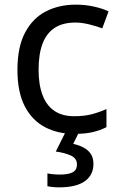

<svg xmlns="http://www.w3.org/2000/svg" viewBox="-20 -566 520 826"><path d="M300 10Q229 10 173.5 -19Q118 -48 86.5 -109Q55 -170 55 -265Q55 -364 88 -426Q121 -488 177.5 -517Q234 -546 306 -546Q347 -546 385 -537.5Q423 -529 447 -517L420 -444Q396 -453 364 -461Q332 -469 304 -469Q250 -469 215 -446Q180 -423 163 -378Q146 -333 146 -266Q146 -202 163 -157Q180 -112 214 -89Q248 -66 299 -66Q343 -66 376.5 -75Q410 -84 438 -97V-19Q411 -5 378.5 2.5Q346 10 300 10ZM382 139Q382 187 345 213.5Q308 240 234 240Q219 240 205.5 238.5Q192 237 184 235V180Q193 182 208 183.5Q223 185 237 185Q273 185 292 175.5Q311 166 311 141Q311 115 284.5 103Q258 91 220 86L263 0H321L295 53Q319 58 339 68.5Q359 79 370.5 96Q382 113 382 139Z"/></svg>

Font: Noto Sans Cherokee
Style: Regular
Weight: 400
Designer: Monotype Design Team
Foundry: Monotype Imaging Inc.
Version: Version 2.001